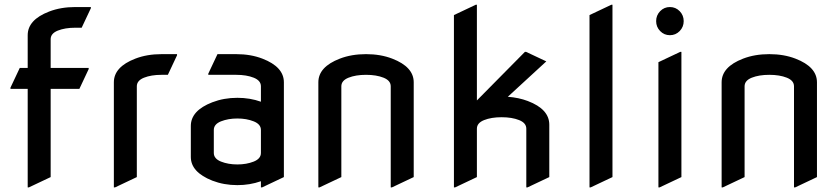

<svg xmlns="http://www.w3.org/2000/svg" viewBox="-20 -777 3565 816"><path d="M97.7 19.5V-399.4H24.4V-404.3L64 -488.3H97.7V-627.4Q97.7 -692.9 189 -728Q238.3 -747.1 300.3 -747.1H366.2V-742.2L327.1 -659.2H300.3Q256.3 -659.2 225.8 -647Q195.3 -634.8 195.3 -610.4V-488.3H356.9V-483.4L317.4 -399.4H195.3V-24.4L102.5 19.5Z M463.9 19.5V-427.2Q463.9 -492.7 555.2 -527.8Q604.5 -546.9 666.5 -546.9H732.4V-542L693.4 -459H666.5Q622.6 -459 592 -446.8Q561.5 -434.6 561.5 -410.2V-24.4L468.8 19.5Z M1186.5 -24.4 1093.8 19.5H1088.9V-6.8Q1042 9.8 988.8 9.8Q931.6 9.8 882.3 -9.3Q791 -45.4 791 -109.9V-241.7Q791 -307.1 882.3 -342.3Q931.6 -361.3 988.8 -361.3Q1042.5 -361.3 1088.9 -344.7V-410.2Q1088.9 -434.6 1058.3 -446.8Q1027.8 -459 983.9 -459H865.2V-463.9L904.3 -546.9H983.9Q1045.9 -546.9 1095.2 -527.8Q1186.5 -492.7 1186.5 -427.2ZM888.7 -127Q888.7 -102.5 919.2 -90.3Q949.7 -78.1 988.8 -78.1Q1027.8 -78.1 1058.3 -90.3Q1088.9 -102.5 1088.9 -127V-224.6Q1088.9 -249 1058.3 -261.2Q1027.8 -273.4 988.8 -273.4Q949.7 -273.4 918.9 -261.2Q888.7 -249 888.7 -224.6Z M1333 19.5V-427.2Q1333 -492.7 1424.3 -527.8Q1473.6 -546.9 1535.6 -546.9Q1597.7 -546.9 1647 -527.8Q1738.3 -492.7 1738.3 -427.2V-24.4L1645.5 19.5H1640.6V-410.2Q1640.6 -434.6 1610.1 -446.8Q1579.6 -459 1535.6 -459Q1491.7 -459 1461.2 -446.8Q1430.7 -434.6 1430.7 -410.2V-24.4L1337.9 19.5Z M1909.2 19.5V-712.9L2002 -756.8H2006.8V-350.1L2210.9 -556.6H2215.8L2301.8 -516.1L2138.2 -365.7Q2184.6 -362.3 2223.1 -347.7Q2314.5 -313 2314.5 -247.1V-24.4L2221.7 19.5H2216.8V-230Q2216.8 -254.4 2186.3 -266.6Q2155.8 -278.8 2111.8 -278.8Q2067.9 -278.8 2037.4 -266.6Q2006.8 -254.4 2006.8 -230V-24.4L1914.1 19.5Z M2485.4 19.5V-712.9L2578.1 -756.8H2583V-24.4L2490.2 19.5Z M2785.6 -645Q2768.6 -662.6 2768.6 -687.3Q2768.6 -711.9 2785.6 -729.5Q2802.7 -747.1 2827.1 -747.1Q2851.6 -747.1 2868.7 -729.5Q2885.7 -711.9 2885.7 -687.3Q2885.7 -662.6 2868.7 -645Q2851.6 -627.4 2827.1 -627.4Q2802.7 -627.4 2785.6 -645ZM2778.3 19.5V-512.7L2871.1 -556.6H2876V-24.4L2783.2 19.5Z M3046.9 19.5V-427.2Q3046.9 -492.7 3138.2 -527.8Q3187.5 -546.9 3249.5 -546.9Q3311.5 -546.9 3360.8 -527.8Q3452.1 -492.7 3452.1 -427.2V-24.4L3359.4 19.5H3354.5V-410.2Q3354.5 -434.6 3324 -446.8Q3293.5 -459 3249.5 -459Q3205.6 -459 3175 -446.8Q3144.5 -434.6 3144.5 -410.2V-24.4L3051.8 19.5Z"/></svg>

Font: Nova Flat
Style: Book
Weight: 400
Version: Version 2.000